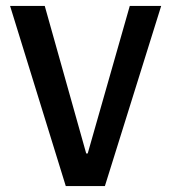

<svg xmlns="http://www.w3.org/2000/svg" viewBox="-20 -628 577 648"><path d="M334 0H202L14 -608H131L271 -110H276L418 -608H524Z"/></svg>

Font: IBM Plex Sans Arabic Medium
Style: Regular
Weight: 500
Designer: Mike Abbink, Paul van der Laan, Pieter van Rosmalen, Wael Morcos, Khajak Apelian
Foundry: Bold Monday
Version: Version 1.1